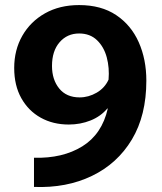

<svg xmlns="http://www.w3.org/2000/svg" viewBox="-20 -727 637 757"><path d="M292 -707Q379 -707 438 -667.5Q497 -628 527 -560.5Q557 -493 557 -409Q557 -272 500 -177Q443 -82 342.5 -33.5Q242 15 114 10V-105Q227 -102 304.5 -150Q382 -198 405 -299H403Q377 -268 337 -252Q297 -236 251 -236Q189 -236 140.5 -263Q92 -290 64 -340Q36 -390 36 -459Q36 -530 68 -586Q100 -642 157.5 -674.5Q215 -707 292 -707ZM292 -595Q245 -595 215 -560.5Q185 -526 185 -467Q185 -413 213.5 -378Q242 -343 294 -343Q329 -343 361 -361.5Q393 -380 408 -413Q412 -459 401 -500.5Q390 -542 362.5 -568.5Q335 -595 292 -595Z"/></svg>

Font: Murecho SemiBold
Style: Regular
Weight: 600
Designer: Neil Summerour
Foundry: Positype
Version: Version 1.010; ttfautohint (v1.8.3)